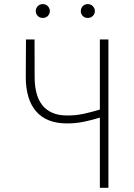

<svg xmlns="http://www.w3.org/2000/svg" viewBox="-20 -900 640 920"><path d="M499.5 -710.9H458.5V-375Q419.9 -363.3 381.3 -354.7Q342.8 -346.2 301.3 -346.7Q260.3 -346.7 231.2 -359.4Q202.1 -372.1 183.6 -395Q164.6 -418.5 155.5 -451.7Q146.5 -484.9 146 -526.9L145.5 -710.9H104.5L103.5 -526.9Q104 -475.6 116.2 -435.3Q128.4 -395 152.8 -366.7Q176.8 -338.4 213.9 -323.5Q251 -308.6 300.8 -308.6Q343.8 -308.6 382.1 -316.7Q420.4 -324.7 458.5 -336.4V0H499.5ZM151.4 -847.2Q151.4 -833.5 160.9 -823.7Q170.4 -814 185.1 -814Q199.7 -814 209.2 -823.7Q218.8 -833.5 218.8 -847.2Q218.8 -860.4 209.2 -870.4Q199.7 -880.4 185.1 -880.4Q170.4 -880.4 160.9 -870.4Q151.4 -860.4 151.4 -847.2ZM367.2 -846.7Q367.2 -833.5 376.5 -823.7Q385.7 -814 400.4 -814Q415 -814 424.8 -823.7Q434.6 -833.5 434.6 -846.7Q434.6 -860.4 424.8 -870.4Q415 -880.4 400.4 -880.4Q385.7 -880.4 376.5 -870.4Q367.2 -860.4 367.2 -846.7Z"/></svg>

Font: Roboto Mono ExtraLight
Style: Regular
Weight: 250
Monospace: yes
Designer: Google
Version: Version 3.000